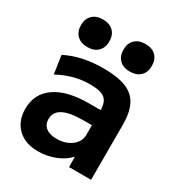

<svg xmlns="http://www.w3.org/2000/svg" viewBox="-179 -864 918 990"><g transform="rotate(30 280.0 -368.5)"><path d="M194 10Q117 10 72.5 -33Q28 -76 28 -148Q28 -238 98.5 -287Q169 -336 299 -336H368Q368 -384 343 -404Q318 -424 257 -424Q208 -424 161.5 -412Q115 -400 67 -374L51 -482Q101 -507 155.5 -518.5Q210 -530 275 -530Q358 -530 408.5 -510Q459 -490 482 -445.5Q505 -401 505 -328V0H374L373 -60H371Q343 -28 294 -9Q245 10 194 10ZM244 -94Q279 -94 307 -106Q335 -118 351.5 -139.5Q368 -161 368 -187V-246H319Q238 -246 198 -225.5Q158 -205 158 -162Q158 -130 180.5 -112Q203 -94 244 -94ZM146 -583Q106 -583 83.5 -605Q61 -627 61 -665Q61 -703 83.5 -725Q106 -747 146 -747Q185 -747 207.5 -725Q230 -703 230 -665Q230 -627 207.5 -605Q185 -583 146 -583ZM398 -583Q359 -583 336.5 -605Q314 -627 314 -665Q314 -703 336.5 -725Q359 -747 398 -747Q438 -747 460.5 -725Q483 -703 483 -665Q483 -627 460.5 -605Q438 -583 398 -583Z"/></g></svg>

Font: M PLUS 2
Style: Bold
Weight: 700
Designer: Coji Morishita
Foundry: UNDERFOREST DESIGN
Version: Version 1.001